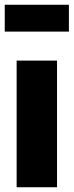

<svg xmlns="http://www.w3.org/2000/svg" viewBox="-34 -788 310 808"><path d="M206 -533V0H36V-533ZM256 -655H-14V-768H256Z"/></svg>

Font: Fira Sans Extra Condensed ExtraBold
Style: Regular
Weight: 800
Width: 1
Designer: Carrois Corporate & Edenspiekermann AG
Foundry: Carrois Corporate GbR & Edenspiekermann AG
Version: Version 4.203